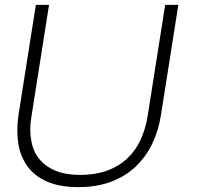

<svg xmlns="http://www.w3.org/2000/svg" viewBox="-20 -750 840 787"><path d="M301 17Q226 17 174.5 -5Q123 -27 93.5 -67Q64 -107 55 -161Q51 -187 51 -215Q51 -246 56 -280L127 -730H181L109 -273Q104 -244 104 -219Q104 -196 108 -175Q115 -131 140 -99.5Q165 -68 207 -50.5Q249 -33 309 -33Q370 -33 417.5 -50Q465 -67 499.5 -98.5Q534 -130 555 -174.5Q576 -219 585 -273L657 -730H711L640 -280Q630 -215 604 -161Q578 -107 536 -67Q494 -27 435 -5Q376 17 301 17Z"/></svg>

Font: Sora ExtraLight
Style: Italic
Weight: 200
Designer: Jonathan Barnbrook, Juli√°n Moncada
Version: Version 1.000